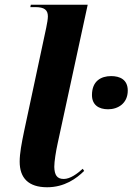

<svg xmlns="http://www.w3.org/2000/svg" viewBox="-20 -780 559 810"><path d="M179 10C252 10 303 -27 335 -59L329 -68C306 -47 276 -25 249 -25C220 -25 210 -42 209 -76C209 -99 216 -142 223 -174L350 -760H110L108 -750H129C167 -750 182 -738 182 -711C182 -701 179 -681 175 -663L82 -228C71 -175 63 -133 63 -98C63 -29 100 10 179 10ZM436 -319C478 -319 519 -344 519 -398C519 -444 486 -459 449 -459C406 -459 368 -438 368 -379C368 -337 397 -319 436 -319Z"/></svg>

Font: Noto Serif Display
Style: Bold Italic
Weight: 700
Italic angle: -12°
Designer: Monotype Design Team
Foundry: Monotype Imaging Inc.
Version: Version 2.009